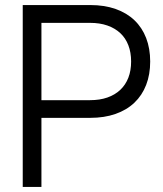

<svg xmlns="http://www.w3.org/2000/svg" viewBox="-20 -740 644 760"><path d="M70 0V-720H337Q393.5 -720 437.5 -704.5Q481.5 -689 512 -660Q542.5 -631 558.5 -589.5Q574.5 -548 574.5 -496.5Q574.5 -445 558.5 -403.8Q542.5 -362.5 512 -333.5Q481.5 -304.5 437.2 -289Q393 -273.5 337 -273.5H144V0ZM144 -343.5H336.5Q375 -343.5 405 -354Q435 -364.5 456 -384.2Q477 -404 488 -432.2Q499 -460.5 499 -496.5Q499 -532.5 488 -561Q477 -589.5 456 -609Q435 -628.5 405 -639Q375 -649.5 336.5 -649.5H144Z"/></svg>

Font: Vela Sans
Style: Regular
Weight: 400
Designer: Principal design: Mikhail Sharanda - project Manrope.
Design modification: Ravid Balaliev
Foundry: Mikhail Sharanda
Version: Version 1.001